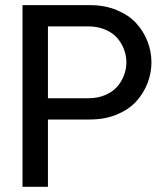

<svg xmlns="http://www.w3.org/2000/svg" viewBox="-20 -721 642 741"><path d="M165 -259.8V0H66.9V-701.2H327.1Q384.3 -701.2 430.4 -682.1Q476.6 -663.1 505.1 -632.1Q533.7 -601.1 549.1 -561.5Q564.5 -522 564.5 -480.5Q564.5 -439 549.1 -399.4Q533.7 -359.9 505.1 -328.9Q476.6 -297.9 430.4 -278.8Q384.3 -259.8 327.1 -259.8ZM165 -341.8H320.8Q356.4 -341.8 385 -353.8Q413.6 -365.7 431.2 -385.3Q448.7 -404.8 458.3 -429.7Q467.8 -454.6 467.8 -480.5Q467.8 -506.3 458.3 -531.2Q448.7 -556.2 431.2 -575.7Q413.6 -595.2 385 -607.2Q356.4 -619.1 320.8 -619.1H165Z"/></svg>

Font: LT Superior Med
Style: Regular
Weight: 500
Designer: Daniel Lyons
Foundry: LyonsType
Version: Version 1.000